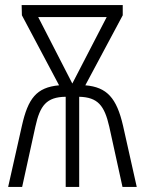

<svg xmlns="http://www.w3.org/2000/svg" viewBox="-20 -734 570 754"><path d="M66 -240 12 0H67L119 -237C137 -319 162 -353 238 -354V0H291V-354C364 -352 390 -320 409 -237L461 0H517L463 -241C438 -349 400 -392 315 -399L462 -674V-714H65L66 -674L212 -399C123 -391 90 -347 66 -240ZM264 -406 130 -667H399Z"/></svg>

Font: Noto Sans Mono Condensed Light
Style: Regular
Weight: 300
Width: 3
Designer: Monotype Design Team
Foundry: Monotype Imaging Inc.
Version: Version 2.014